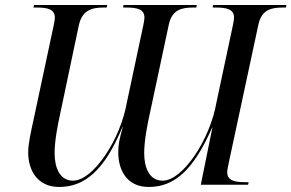

<svg xmlns="http://www.w3.org/2000/svg" viewBox="-20 -734 1158 763"><path d="M215 9C316 9 395 -56 467 -230H468C454 -178 450 -162 450 -128C450 -61 482 9 571 9C672 9 748 -56 823 -227H824L778 0H966L968 -10H955C913 -10 883 -16 883 -50C883 -56 885 -70 891 -96L1007 -637C1020 -696 1059 -704 1103 -704H1116L1118 -714H827L825 -704H838C880 -704 910 -698 910 -664C910 -658 908 -644 906 -636L840 -326C815 -181 707 -16 626 -16C573 -16 553 -69 553 -125C553 -176 566 -240 575 -281L651 -637C664 -696 703 -704 747 -704H760L762 -714H471L469 -704H482C524 -704 554 -698 554 -664C554 -658 552 -644 550 -636L484 -326C459 -181 351 -16 270 -16C217 -16 197 -69 197 -125C197 -176 210 -240 219 -281L293 -632C306 -695 347 -704 391 -704H404L406 -714H115L113 -704H126C168 -704 198 -698 198 -664C198 -658 196 -644 194 -636L112 -252C104 -214 92 -165 92 -128C92 -61 126 9 215 9Z"/></svg>

Font: Noto Serif Display
Style: Italic
Weight: 400
Italic angle: -12°
Designer: Monotype Design Team
Foundry: Monotype Imaging Inc.
Version: Version 2.009